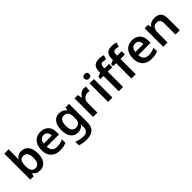

<svg xmlns="http://www.w3.org/2000/svg" viewBox="279 -2246 3966 3966"><g transform="rotate(-45 2262.0 -262.5)"><path d="M207 -580Q207 -548 205 -518Q203 -488 201 -471H207Q229 -505 267 -528.5Q305 -552 366 -552Q460 -552 518.5 -481Q577 -410 577 -272Q577 -132 518 -61Q459 10 363 10Q302 10 265.5 -12Q229 -34 207 -63H198L175 0H81V-760H207ZM330 -450Q262 -450 235 -409Q208 -368 207 -283V-272Q207 -185 233.5 -139Q260 -93 332 -93Q388 -93 418 -139.5Q448 -186 448 -273Q448 -362 417.5 -406Q387 -450 330 -450Z M925 -552Q998 -552 1051 -523Q1104 -494 1132.5 -439Q1161 -384 1161 -306V-242H803Q805 -168 844 -127.5Q883 -87 952 -87Q1004 -87 1046 -97.5Q1088 -108 1132 -128V-27Q1092 -8 1049 1Q1006 10 946 10Q867 10 805.5 -20.5Q744 -51 709.5 -113Q675 -175 675 -267Q675 -360 706.5 -423.5Q738 -487 794 -519.5Q850 -552 925 -552ZM925 -459Q874 -459 842.5 -426.5Q811 -394 806 -330H1039Q1038 -386 1010.5 -422.5Q983 -459 925 -459Z M1470 -552Q1521 -552 1561.5 -532Q1602 -512 1631 -472H1636L1648 -542H1753V4Q1753 120 1687.5 180Q1622 240 1492 240Q1434 240 1385 232.5Q1336 225 1292 207V103Q1385 145 1500 145Q1562 145 1594.5 110.5Q1627 76 1627 10V-4Q1627 -19 1628 -39Q1629 -59 1631 -71H1627Q1599 -29 1558.5 -9.5Q1518 10 1467 10Q1368 10 1312 -64Q1256 -138 1256 -270Q1256 -402 1312.5 -477Q1369 -552 1470 -552ZM1503 -449Q1445 -449 1415 -403Q1385 -357 1385 -268Q1385 -180 1415 -135Q1445 -90 1505 -90Q1571 -90 1602.5 -126.5Q1634 -163 1634 -250V-269Q1634 -365 1602.5 -407Q1571 -449 1503 -449Z M2198 -552Q2211 -552 2226.5 -551Q2242 -550 2253 -547L2242 -430Q2232 -432 2218 -433.5Q2204 -435 2193 -435Q2153 -435 2118 -418.5Q2083 -402 2061.5 -367.5Q2040 -333 2040 -281V0H1914V-542H2011L2029 -448H2035Q2059 -491 2101 -521.5Q2143 -552 2198 -552Z M2479 -542V0H2353V-542ZM2416 -751Q2445 -751 2465.5 -736.5Q2486 -722 2486 -685Q2486 -648 2465.5 -633Q2445 -618 2416 -618Q2387 -618 2366.5 -633Q2346 -648 2346 -685Q2346 -722 2366.5 -736.5Q2387 -751 2416 -751Z M2921 -447H2790V0H2664V-447H2577V-507L2664 -543V-580Q2664 -649 2686.5 -689.5Q2709 -730 2750.5 -747.5Q2792 -765 2849 -765Q2888 -765 2920.5 -758.5Q2953 -752 2974 -744L2942 -650Q2925 -655 2904.5 -659.5Q2884 -664 2860 -664Q2824 -664 2807 -641.5Q2790 -619 2790 -577V-542H2921Z M3292 -447H3161V0H3035V-447H2948V-507L3035 -543V-580Q3035 -649 3057.5 -689.5Q3080 -730 3121.5 -747.5Q3163 -765 3220 -765Q3259 -765 3291.5 -758.5Q3324 -752 3345 -744L3313 -650Q3296 -655 3275.5 -659.5Q3255 -664 3231 -664Q3195 -664 3178 -641.5Q3161 -619 3161 -577V-542H3292Z M3600 -552Q3673 -552 3726 -523Q3779 -494 3807.5 -439Q3836 -384 3836 -306V-242H3478Q3480 -168 3519 -127.5Q3558 -87 3627 -87Q3679 -87 3721 -97.5Q3763 -108 3807 -128V-27Q3767 -8 3724 1Q3681 10 3621 10Q3542 10 3480.5 -20.5Q3419 -51 3384.5 -113Q3350 -175 3350 -267Q3350 -360 3381.5 -423.5Q3413 -487 3469 -519.5Q3525 -552 3600 -552ZM3600 -459Q3549 -459 3517.5 -426.5Q3486 -394 3481 -330H3714Q3713 -386 3685.5 -422.5Q3658 -459 3600 -459Z M4253 -552Q4344 -552 4395.5 -505Q4447 -458 4447 -353V0H4321V-328Q4321 -389 4297 -419.5Q4273 -450 4221 -450Q4145 -450 4117 -402Q4089 -354 4089 -265V0H3963V-542H4060L4078 -471H4085Q4111 -513 4156.5 -532.5Q4202 -552 4253 -552Z"/></g></svg>

Font: Noto Sans Hanifi Rohingya SemiBold
Style: Regular
Weight: 600
Version: Version 2.101